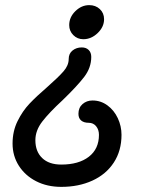

<svg xmlns="http://www.w3.org/2000/svg" viewBox="-20 -604 582 749"><path d="M250 -506Q250 -537 274 -560.5Q298 -584 328 -584Q353 -584 369.5 -568.5Q386 -553 386 -529Q386 -499 361 -475Q336 -451 305 -451Q282 -451 266 -467Q250 -483 250 -506ZM29 -44Q29 -92 48.5 -131.5Q68 -171 95 -199.5Q122 -228 166 -266Q208 -303 228 -326Q248 -349 248 -374Q248 -395 263 -407Q278 -419 299 -419Q316 -419 326 -409Q336 -399 336 -382Q336 -340 308.5 -304Q281 -268 224 -213Q172 -165 145 -130Q118 -95 118 -57Q118 -13 144.5 12.5Q171 38 219 38Q287 38 326.5 7.5Q366 -23 366 -78Q366 -98 355 -111.5Q344 -125 326 -125Q307 -125 296.5 -134Q286 -143 286 -160Q286 -184 302 -198Q318 -212 341 -212Q373 -212 399 -193Q425 -174 439.5 -143Q454 -112 454 -78Q454 -16 424 30Q394 76 340.5 100.5Q287 125 219 125Q164 125 121 103Q78 81 53.5 42.5Q29 4 29 -44Z"/></svg>

Font: Mali SemiBold
Style: Italic
Weight: 600
Italic angle: -10°
Version: Version 1.000; ttfautohint (v1.6)